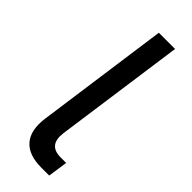

<svg xmlns="http://www.w3.org/2000/svg" viewBox="-234 -727 753 753"><g transform="rotate(45 142.5 -350.0)"><path d="M189 0Q118 0 86 -37.5Q54 -75 64 -147L141 -700H231L155 -157Q145 -82 214 -82H245L233 0H189Z"/></g></svg>

Font: Retni Sans Medium
Style: Italic
Weight: 500
Italic angle: -8°
Designer: Vitaly Kuzmin
Foundry: ParaType Ltd.
Version: Version 1.00;June 10, 2019;FontCreator 11.5.0.2425 64-bit; t